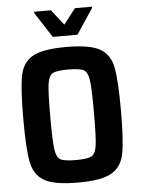

<svg xmlns="http://www.w3.org/2000/svg" viewBox="-60 -938 728 993"><g transform="rotate(-5 304.5 -442.0)"><path d="M51 -344Q51 -502 64.5 -569.5Q78 -637 130 -666.5Q182 -696 304 -696Q426 -696 478.5 -666.5Q531 -637 544.5 -569Q558 -501 558 -344Q558 -187 544.5 -119.5Q531 -52 478.5 -22Q426 8 304 8Q182 8 130 -22Q78 -52 64.5 -119.5Q51 -187 51 -344ZM418 -344Q418 -468 412 -512Q406 -556 385 -567.5Q364 -579 304 -579Q244 -579 223.5 -567.5Q203 -556 197 -512.5Q191 -469 191 -344Q191 -219 197 -175.5Q203 -132 223.5 -120.5Q244 -109 304 -109Q364 -109 385 -120.5Q406 -132 412 -176Q418 -220 418 -344ZM240 -754 155 -885V-892H242L305 -812L367 -892H455V-885L368 -754Z"/></g></svg>

Font: Saira Semi Condensed SemiBold
Style: Regular
Weight: 600
Width: 4
Designer: Hector Gatti with collaboration of the Omnibus-Type team
Foundry: Omnibus-Type
Version: Version 1.001; ttfautohint (v1.8)